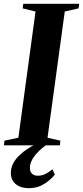

<svg xmlns="http://www.w3.org/2000/svg" viewBox="-38 -763 435 1008"><path d="M-17.5 0 -14.5 -24.5 58.5 -40 148.5 -702.5 81 -719 84 -743H377.5L374.5 -719L302 -702.5L211.5 -40L279 -24.5L276.5 0ZM114.5 225Q70.5 225 44.8 203.8Q19 182.5 19 144.5Q19 118.5 30.8 95.8Q42.5 73 62.5 53.5Q82.5 34 108.2 17.5Q134 1 161.5 -12.5L195.5 -26.5L227 -17Q192 5.5 168 28.5Q144 51.5 131.5 74Q119 96.5 119 118.5Q119 139 130.2 149.2Q141.5 159.5 161.5 159.5Q181.5 159.5 199.5 150.8Q217.5 142 237.5 126L250 153.5Q230.5 179 195 202Q159.5 225 114.5 225Z"/></svg>

Font: Merriweather 120pt
Style: Bold Italic
Weight: 700
Italic angle: -7.8°
Version: Version 2.101